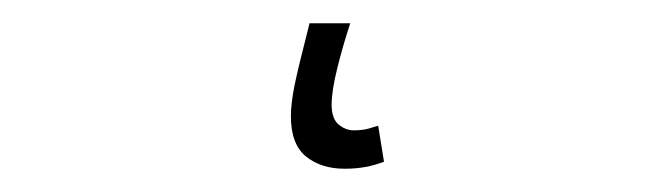

<svg xmlns="http://www.w3.org/2000/svg" viewBox="-20 46 575 165"><path d="M276 191Q256 191 243 180.5Q230 170 230 146Q230 135 233 120Q236 105 246 66H281Q275 84 270 104Q265 124 265 136Q265 148 271 153Q277 158 284 158Q288 158 292 157.5Q296 157 305 154L310 185Q302 188 294 189.5Q286 191 276 191Z"/></svg>

Font: Source Sans 3 Light
Style: Italic
Weight: 300
Italic angle: -11°
Designer: Paul D. Hunt
Foundry: Adobe
Version: Version 3.046;hotconv 1.0.118;makeotfexe 2.5.65603